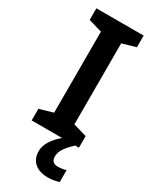

<svg xmlns="http://www.w3.org/2000/svg" viewBox="-238 -772 852 1059"><g transform="rotate(30 188.5 -243.0)"><path d="M248 109C248 72 270 43 315 0H339V-74L253 -99V-615L339 -640V-714H38V-640L124 -615V-99L38 -74V0H232C187 37 156 82 156 126C156 190 199 228 271 228C301 228 322 223 342 217V141C330 145 311 149 290 149C264 149 248 136 248 109Z"/></g></svg>

Font: Noto Sans Lao SemiBold
Style: Regular
Weight: 600
Designer: Monotype Design Team
Foundry: Monotype Imaging Inc.
Version: Version 2.003